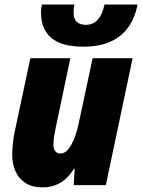

<svg xmlns="http://www.w3.org/2000/svg" viewBox="-20 -807 620 837"><path d="M166 9.8Q121.1 9.8 91.6 -9Q62 -27.8 47.6 -60.1Q33.2 -92.3 33.2 -133.8Q33.2 -156.2 36.1 -181.2Q39.1 -206.1 43.5 -230L112.3 -553.2H286.6L222.7 -249Q218.8 -231.4 215.8 -211.4Q212.9 -191.4 212.9 -176.3Q212.9 -157.2 221.2 -147.5Q229.5 -137.7 244.1 -137.7Q260.7 -137.7 275.6 -154.3Q290.5 -170.9 303.2 -202.1Q315.9 -233.4 324.7 -276.9L383.8 -553.2H558.1L441.4 0H301.3L305.7 -70.8H302.2Q285.2 -43.9 264.9 -26.1Q244.6 -8.3 220.2 0.7Q195.8 9.8 166 9.8ZM341.8 -603.5Q279.3 -603.5 238.8 -620.8Q198.2 -638.2 178.5 -671.6Q158.7 -705.1 158.7 -752.9Q158.7 -758.8 159.9 -769Q161.1 -779.3 162.6 -787.1H304.2Q302.7 -778.3 301.8 -768.8Q300.8 -759.3 300.8 -752Q300.8 -724.6 314.9 -711.7Q329.1 -698.7 354.5 -698.7Q384.8 -698.7 405 -719.7Q425.3 -740.7 435.5 -787.1H579.6Q568.4 -729.5 539.1 -688.2Q509.8 -647 461.2 -625.2Q412.6 -603.5 341.8 -603.5Z"/></svg>

Font: Open Sans SemiCondensed ExtraBold
Style: Italic
Weight: 800
Width: 4
Italic angle: -12°
Designer: Monotype Design Team
Foundry: Monotype Imaging Inc.
Version: Version 3.003